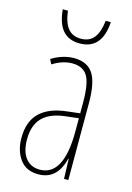

<svg xmlns="http://www.w3.org/2000/svg" viewBox="-115 -795 596 864"><g transform="rotate(15 183.0 -363.0)"><path d="M290 -358V0H270L267 -93H265Q240 10 152 10Q95 10 66 -30Q37 -70 37 -129Q37 -206 79.5 -247Q122 -288 204 -297L264 -304V-355Q264 -443 243 -477.5Q222 -512 172 -512Q128 -512 81 -483L70 -505Q93 -520 120.5 -528.5Q148 -537 173 -537Q235 -537 262.5 -496Q290 -455 290 -358ZM203 -274Q132 -266 97.5 -230.5Q63 -195 63 -129Q63 -73 87 -42.5Q111 -12 153 -12Q264 -12 264 -220V-281ZM179 -607Q129 -607 101 -638.5Q73 -670 67 -736H91Q98 -680 119.5 -654.5Q141 -629 179 -629Q219 -629 240 -655.5Q261 -682 267 -736H291Q283 -607 179 -607Z"/></g></svg>

Font: Noto Sans Display Thin Cond
Style: Regular
Weight: 250
Width: 3
Designer: Monotype Design team
Foundry: Monotype Imaging Inc.
Version: Version 1.000